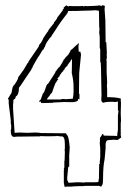

<svg xmlns="http://www.w3.org/2000/svg" viewBox="-20 -731 509 749"><path d="M388 -694 391 -652 392 -575V-567H394L395 -562L397 -522L396 -521L397 -508Q397 -503 395 -499L396 -491V-447L397 -432L398 -408L397 -396Q398 -391 398 -374V-352Q437 -352 452 -346Q451 -345 451 -340L452 -329Q451 -304 451 -289L452 -262Q452 -253 451 -252V-209H453V-207Q452 -208 450 -208L453 -195L439 -185L421 -186Q418 -185 409 -185Q400 -185 396.5 -182Q393 -179 392 -169V-152L388 -109Q382 -82 382 -34L381 -15Q380 -14 380 -10H378Q377 -8 377 -6Q377 -3 371 -3Q371 -5 370 -6L367 -4V-6H311Q310 -5 303 -5H293Q259 -4 258 -3H240L232 -2Q232 -6 231 -7L229 -18V-68L231 -71H230Q229 -72 229 -75L231 -77V-102Q231 -103 232 -104L231 -105H232L233 -137Q233 -141 232 -149H233V-169Q233 -199 221 -199H215L201 -201V-200Q168 -199 157 -199.5Q146 -200 141 -200Q136 -200 135 -199L46 -198L35 -197Q22 -197 22 -221Q22 -226 24 -228Q24 -230 23.5 -230Q23 -230 23 -232L24 -235L23 -247Q23 -248 22 -249V-262L14 -327V-343H12L11 -346L25 -369L27 -380Q29 -394 32 -394V-397Q35 -397 43 -410.5Q51 -424 51 -427H50H51L50 -428L73 -460L87 -484L90 -486V-488Q89 -488 100 -504Q111 -520 122 -536Q133 -552 132 -552V-555Q133 -555 134 -556V-558Q141 -563 150 -584Q165 -607 168 -610L170 -615Q180 -628 185.5 -634.5Q191 -641 191 -642V-645Q193 -645 197.5 -652Q202 -659 203 -660V-662L225 -691V-694L229 -697L228 -701L237 -709L239 -710L246 -706Q248 -706 249 -707V-708Q250 -707 276.5 -707Q303 -707 304 -708V-707Q306 -706 307 -706Q308 -706 309 -706V-708L319 -707L346 -708L362 -709Q363 -710 366 -710L376 -708Q378 -708 378 -709L380 -711L389 -708ZM430 -201 437 -200 438 -211Q440 -221 440 -227V-281Q440 -285 442 -295V-300H440V-335L430 -333L419 -334Q401 -334 387 -332V-330Q375 -330 375 -343L376 -359L374 -463L373 -488H371V-538L369 -545V-587L367 -603L368 -618Q368 -624 367 -625L366 -689L353 -691L334 -690L267 -688V-689Q263 -688 261 -688H246L243 -679L240 -677V-675Q239 -675 223.5 -654Q208 -633 197 -615L187 -600V-598H185Q185 -596 182 -593V-591Q159 -566 155 -548L153 -546Q153 -545 149 -537H147Q147 -536 143 -531L133 -514Q130 -511 122 -497Q108 -473 107 -470V-467Q104 -467 102 -459Q87 -438 79.5 -426Q72 -414 68 -408.5Q64 -403 62 -399.5Q60 -396 58 -394Q56 -390 54 -390Q54 -361 42 -355L39 -346Q35 -344 32 -341V-329Q31 -328 31 -324V-308L30 -306H31Q37 -220 37 -213L56 -214L83 -213H91L117 -214Q131 -214 140 -212L237 -211L244 -201Q249 -191 252 -155L250 -125V-81H248L246 -78L242 -36Q242 -35 242.5 -33.5Q243 -32 242 -32V-30Q247 -18 248 -18L282 -20H287L307 -19Q307 -18 309 -18V-20H346Q360 -20 363 -21L364 -22L366 -37H367Q366 -38 366 -42L367 -92H370L369 -98L371 -117V-138L373 -139H371V-153L369 -172L370 -181V-194Q378 -202 378 -208L383 -207Q384 -206 384 -204V-202ZM296 -517 289 -447 288 -365H290V-344H288Q286 -346 285 -346L284 -343Q285 -343 285 -341L284 -339Q277 -332 257.5 -332.5Q238 -333 231 -333L187 -331V-330L148 -329V-328L145 -330Q143 -330 140 -329L139 -335H136V-332Q133 -334 133 -337L139 -343L148 -368H150Q152 -370 161 -396V-398L164 -400V-403Q166 -403 168 -405L192 -442L197 -451L196 -453H198L209 -468H211L225 -490V-493Q226 -493 228 -495V-498L233 -502V-504Q247 -517 250.5 -524.5Q254 -532 255 -532V-535Q258 -538 260 -538L279 -556H281Q282 -557 282.5 -559Q283 -561 288 -562L286 -550L287 -529L293 -530Q296 -522 296 -517ZM208 -421 203 -418V-415Q201 -415 201 -414V-412Q197 -411 191 -393L183 -370Q174 -361 174 -359Q172 -354 170 -354L165 -347Q164 -347 164 -346Q163 -344 163 -343H216L224 -345Q232 -345 236 -344Q244 -344 264 -346L266 -360H267Q267 -362 266 -363L267 -371V-391Q267 -393 266 -394H267Q267 -416 260 -446L261 -500H260Q254 -494 253 -488H251Q250 -485 248 -483H247Q247 -479 244 -479V-476L233 -465L231 -459Q230 -458 228 -458L226 -452H224Q221 -449 212 -435V-433L207 -429V-427L203 -424ZM395 -558 396 -561H394Z"/></svg>

Font: Londrina Sketch
Style: Regular
Weight: 400
Designer: Marcelo Magalhaes
Foundry: Marcelo Magalhaes
Version: Version 1.001 2011